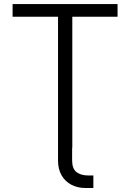

<svg xmlns="http://www.w3.org/2000/svg" viewBox="-20 -727 641 945"><path d="M415 136.7H439.5V198.2H399.4Q362.3 198.2 331.8 182.6Q301.3 167 283.4 136.5Q265.6 106 265.6 63.5V-644.5H42V-707H558.6V-644.5H335.9V0H335V62.5Q335 103 356.4 119.9Q377.9 136.7 415 136.7Z"/></svg>

Font: Pretendard Std Light
Style: Regular
Weight: 300
Designer: Base glyphs from Inter by Rasmus Andersson; Hangeul glyphs from Noto Sans CJK(Source Han Sans) by Jang Soo-young and Kan
Foundry: Kil Hyung-jin
Version: Version 1.309